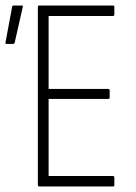

<svg xmlns="http://www.w3.org/2000/svg" viewBox="-20 -675 494 695"><path d="M122 0Q117 0 117 -6V-649Q117 -655 121 -655H389Q394 -655 394 -649V-624Q394 -617 389 -617H156V-353H372Q377 -353 377 -347V-322Q377 -317 372 -317H156V-38H389Q394 -38 394 -31V-6Q394 0 389 0ZM3 -516Q-1 -516 0 -522L24 -651Q25 -655 30 -655H59Q65 -655 62 -648L33 -520Q31 -516 26 -516Z"/></svg>

Font: Sofia Sans Condensed ExtraLight
Style: Regular
Weight: 250
Version: Version 4.100